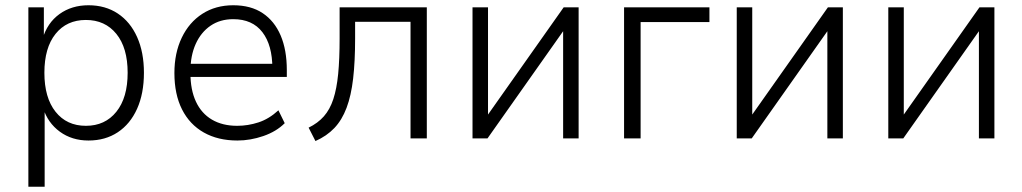

<svg xmlns="http://www.w3.org/2000/svg" viewBox="-20 -527 3892 731"><path d="M88 184V-499H147V-379H142Q160 -440 206.5 -473.5Q253 -507 317 -507Q381 -507 428.5 -475.5Q476 -444 502 -386Q528 -328 528 -250Q528 -171 502 -113Q476 -55 428.5 -23.5Q381 8 317 8Q254 8 208 -25.5Q162 -59 144 -116H150V184ZM307 -48Q380 -48 423 -101.5Q466 -155 466 -250Q466 -345 423 -398Q380 -451 307 -451Q234 -451 191.5 -398Q149 -345 149 -250Q149 -155 191.5 -101.5Q234 -48 307 -48Z M884 8Q810 8 756 -22.5Q702 -53 673 -110.5Q644 -168 644 -249Q644 -325 672 -383.5Q700 -442 750.5 -474.5Q801 -507 868 -507Q935 -507 980 -477Q1025 -447 1048.5 -392Q1072 -337 1072 -260V-234H689V-284H1035L1017 -267Q1017 -355 979 -404.5Q941 -454 868 -454Q818 -454 781.5 -429Q745 -404 725 -359.5Q705 -315 705 -256V-249Q705 -185 726 -140Q747 -95 787 -71.5Q827 -48 883 -48Q924 -48 964 -61Q1004 -74 1040 -107L1064 -58Q1032 -26 982.5 -9Q933 8 884 8Z M1181 10 1155 -41Q1190 -58 1213 -84Q1236 -110 1249 -149.5Q1262 -189 1267.5 -245.5Q1273 -302 1273 -381V-499H1605V0H1543V-444H1332V-380Q1332 -293 1324.5 -228Q1317 -163 1299.5 -116.5Q1282 -70 1253 -39.5Q1224 -9 1181 10Z M1779 0V-499H1838V-71H1824L2126 -499H2183V0H2124V-428H2138L1836 0Z M2356 0V-499H2681V-443H2419V0Z M2785 0V-499H2844V-71H2830L3132 -499H3189V0H3130V-428H3144L2842 0Z M3362 0V-499H3421V-71H3407L3709 -499H3766V0H3707V-428H3721L3419 0Z"/></svg>

Font: Nunitoga
Style: Light
Weight: 300
Designer: Vernon Adams
Foundry: Vernon Adams
Version: Version 1.0